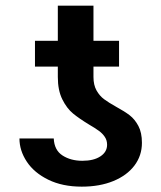

<svg xmlns="http://www.w3.org/2000/svg" viewBox="-20 -660 578 689"><path d="M299.8 -212.9Q265.1 -233.9 242.4 -252.4Q219.7 -271 203.6 -303.5Q187.5 -335.9 187.5 -383.8V-420.9H105.5V-513.7H187.5V-639.6H315.4V-513.7H407.2V-420.9H315.4V-383.8Q315.4 -355 326.4 -335.4Q337.4 -315.9 353.5 -304Q369.6 -292 397.5 -276.4Q427.2 -260.3 445.6 -246.1Q463.9 -231.9 476.6 -208Q489.3 -184.1 489.3 -147.5Q489.3 -101.6 462.4 -65.9Q435.5 -30.3 386.7 -10.3Q337.9 9.8 273.4 9.8Q204.1 9.8 153.3 -15.1Q102.5 -40 76.2 -79.8Q49.8 -119.6 49.8 -163.1H172.9Q174.8 -121.1 204.3 -102.1Q233.9 -83 275.4 -83Q316.4 -83 340.3 -98.9Q364.3 -114.7 364.3 -140.6Q364.3 -156.7 356 -168.9Q347.7 -181.2 335 -190.4Q322.3 -199.7 299.8 -212.9Z"/></svg>

Font: Pretendard GOV SemiBold
Style: Regular
Weight: 600
Designer: Base glyphs from Inter by Rasmus Andersson; Hangeul glyphs from Noto Sans CJK(Source Han Sans) by Jang Soo-young and Kan
Foundry: Kil Hyung-jin
Version: Version 1.309